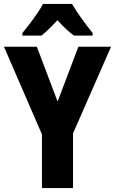

<svg xmlns="http://www.w3.org/2000/svg" viewBox="-20 -950 581 970"><path d="M271 -437 376 -714H541L349 -276V0H192V-271L0 -714H166ZM344 -930Q363 -897 391.5 -857.5Q420 -818 448 -783V-770H354Q334 -784 313.5 -803.5Q293 -823 270 -848Q247 -823 226.5 -803Q206 -783 189 -770H93V-783Q109 -802 129.5 -829Q150 -856 168.5 -883Q187 -910 197 -930Z"/></svg>

Font: Noto Sans Myanmar Condensed ExtraBold
Style: Regular
Weight: 800
Width: 3
Designer: Monotype Design Team
Foundry: Monotype Imaging Inc.
Version: Version 2.107; ttfautohint (v1.8.4.7-5d5b)